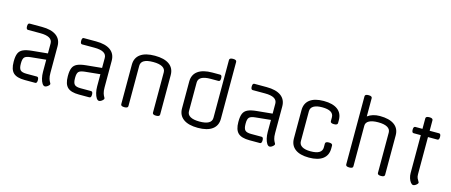

<svg xmlns="http://www.w3.org/2000/svg" viewBox="-49 -1425 4847 2065"><g transform="rotate(15 2374.5 -392.5)"><path d="M363 0H246Q157 0 118.5 -36.5Q80 -73 80 -158V-166Q80 -221 94 -253.5Q108 -286 143 -302Q178 -318 240 -324L413 -341V-452Q413 -530 277 -530H140Q120 -530 120 -565Q120 -600 140 -600H277Q382 -600 437.5 -559.5Q493 -519 493 -442V-147Q493 -105 500.5 -81.5Q508 -58 515.5 -46.5Q523 -35 523 -29Q523 -22 514 -12.5Q505 -3 493.5 3.5Q482 10 472 10Q456 10 442.5 -10.5Q429 -31 421 -64.5Q413 -98 413 -137V-271L246 -254Q194 -249 177 -231Q160 -213 160 -166V-158Q160 -107 178.5 -88.5Q197 -70 246 -70H363Q383 -70 383 -35Q383 0 363 0Z M966 0H849Q760 0 721.5 -36.5Q683 -73 683 -158V-166Q683 -221 697 -253.5Q711 -286 746 -302Q781 -318 843 -324L1016 -341V-452Q1016 -530 880 -530H743Q723 -530 723 -565Q723 -600 743 -600H880Q985 -600 1040.5 -559.5Q1096 -519 1096 -442V-147Q1096 -105 1103.5 -81.5Q1111 -58 1118.5 -46.5Q1126 -35 1126 -29Q1126 -22 1117 -12.5Q1108 -3 1096.5 3.5Q1085 10 1075 10Q1059 10 1045.5 -10.5Q1032 -31 1024 -64.5Q1016 -98 1016 -137V-271L849 -254Q797 -249 780 -231Q763 -213 763 -166V-158Q763 -107 781.5 -88.5Q800 -70 849 -70H966Q986 -70 986 -35Q986 0 966 0Z M1749 -457V-18Q1749 5 1709 5Q1669 5 1669 -18V-467Q1669 -505 1634 -525Q1599 -545 1532 -545Q1396 -545 1396 -467V-18Q1396 5 1356 5Q1316 5 1316 -18V-457Q1316 -534 1371.5 -574.5Q1427 -615 1532 -615Q1637 -615 1693 -574.5Q1749 -534 1749 -457Z M2392 -777V-143Q2392 -67 2336.5 -26Q2281 15 2176 15Q2071 15 2015 -26Q1959 -67 1959 -143V-442Q1959 -519 2014.5 -559.5Q2070 -600 2175 -600H2262Q2282 -600 2282 -565Q2282 -530 2262 -530H2175Q2039 -530 2039 -452V-133Q2039 -95 2074 -75Q2109 -55 2176 -55Q2312 -55 2312 -133V-777Q2312 -800 2352 -800Q2392 -800 2392 -777Z M2865 0H2748Q2659 0 2620.5 -36.5Q2582 -73 2582 -158V-166Q2582 -221 2596 -253.5Q2610 -286 2645 -302Q2680 -318 2742 -324L2915 -341V-452Q2915 -530 2779 -530H2642Q2622 -530 2622 -565Q2622 -600 2642 -600H2779Q2884 -600 2939.5 -559.5Q2995 -519 2995 -442V-147Q2995 -105 3002.5 -81.5Q3010 -58 3017.5 -46.5Q3025 -35 3025 -29Q3025 -22 3016 -12.5Q3007 -3 2995.5 3.5Q2984 10 2974 10Q2958 10 2944.5 -10.5Q2931 -31 2923 -64.5Q2915 -98 2915 -137V-271L2748 -254Q2696 -249 2679 -231Q2662 -213 2662 -166V-158Q2662 -107 2680.5 -88.5Q2699 -70 2748 -70H2865Q2885 -70 2885 -35Q2885 0 2865 0Z M3285 -467V-133Q3285 -95 3318 -75Q3351 -55 3413 -55Q3541 -55 3541 -133V-175Q3541 -198 3581 -198Q3621 -198 3621 -175V-143Q3621 -66 3567.5 -25.5Q3514 15 3413 15Q3312 15 3258.5 -26Q3205 -67 3205 -143V-457Q3205 -534 3258.5 -574.5Q3312 -615 3413 -615Q3514 -615 3567.5 -574.5Q3621 -534 3621 -457V-425Q3621 -402 3581 -402Q3541 -402 3541 -425V-467Q3541 -545 3413 -545Q3351 -545 3318 -525Q3285 -505 3285 -467Z M4254 -457V-18Q4254 5 4214 5Q4174 5 4174 -18V-467Q4174 -505 4139 -525Q4104 -545 4037 -545Q3972 -545 3936.5 -526Q3901 -507 3901 -471V-18Q3901 5 3861 5Q3821 5 3821 -18V-777Q3821 -800 3861 -800Q3901 -800 3901 -777V-574Q3927 -594 3961.5 -604.5Q3996 -615 4037 -615Q4142 -615 4198 -574.5Q4254 -534 4254 -457Z M4594 -717V-600H4699Q4719 -600 4719 -565Q4719 -530 4699 -530H4594V-117Q4594 -90 4601.5 -73Q4609 -56 4616.5 -45.5Q4624 -35 4624 -29Q4624 -22 4615 -12.5Q4606 -3 4594.5 3.5Q4583 10 4573 10Q4559 10 4545 -7.5Q4531 -25 4522.5 -52Q4514 -79 4514 -107V-530H4434Q4414 -530 4414 -565Q4414 -600 4434 -600H4514V-717Q4514 -740 4554 -740Q4594 -740 4594 -717Z"/></g></svg>

Font: Offside
Style: Regular
Weight: 400
Designer: Eduardo Rodriguez Tunni
Foundry: Eduardo Rodriguez Tunni
Version: Version 1.002; ttfautohint (v1.8.4.7-5d5b);gftools[0.9.23]